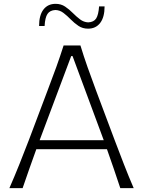

<svg xmlns="http://www.w3.org/2000/svg" viewBox="-20 -966 735 986"><path d="M28.3 0Q54.2 -59.1 80.3 -124.3Q106.4 -189.5 128.9 -248.5L223.6 -499.5Q249.5 -567.4 269.3 -622.3Q289.1 -677.2 306.6 -732.4H393.1Q410.2 -676.3 429.4 -621.8Q448.7 -567.4 474.1 -499L568.4 -247.6Q591.3 -187 616.2 -122.8Q641.1 -58.6 666.5 0H597.7Q581.5 -48.3 564.2 -99.6Q546.9 -150.9 529.3 -199.7H166.5Q148.4 -149.9 130.6 -99.1Q112.8 -48.3 96.2 0ZM512.7 -246.1 352.5 -678.2H345.7L183.6 -246.1ZM432.1 -818.8Q404.3 -818.8 383.1 -833Q361.8 -847.2 343.5 -866Q325.2 -884.8 306.2 -899.4Q287.1 -914.1 264.2 -914.6Q236.3 -913.1 223.9 -894.5Q211.4 -876 209 -832.5H180.7Q180.7 -887.7 203.1 -917Q225.6 -946.3 265.6 -946.3Q293.5 -946.3 314.5 -932.1Q335.4 -918 353.8 -899.4Q372.1 -880.9 391.1 -866.5Q410.2 -852.1 433.1 -851.1Q461.9 -852.5 473.9 -871.3Q485.8 -890.1 488.8 -933.1H517.1Q517.1 -877.9 494.6 -848.4Q472.2 -818.8 432.1 -818.8Z"/></svg>

Font: Pinar DS1-Light
Style: Regular
Weight: 300
Designer: Amin Abedi
Version: Version 2.000